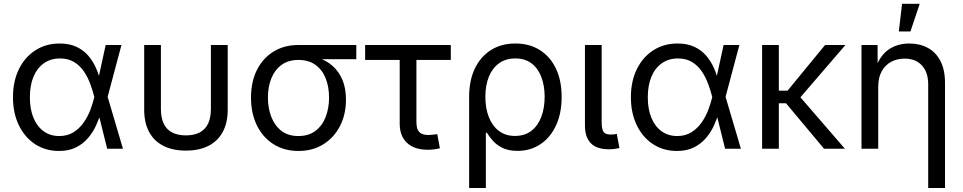

<svg xmlns="http://www.w3.org/2000/svg" viewBox="-20 -773 5006 998"><path d="M287.1 11.7Q216.3 11.7 162.1 -23.9Q107.9 -59.6 77.6 -122.8Q47.4 -186 47.4 -267.6Q47.4 -350.1 78.1 -413.1Q108.9 -476.1 163.8 -511.5Q218.8 -546.9 290 -546.9Q340.8 -546.9 377.7 -529.5Q414.6 -512.2 439.2 -483.2Q463.9 -454.1 479.2 -418.9Q494.6 -383.8 502.4 -349.1H533.7L539.1 -271L619.1 0H537.1L469.7 -271Q461.9 -302.2 449.2 -336.7Q436.5 -371.1 416.3 -401.4Q396 -431.6 365.5 -450.4Q335 -469.2 292 -469.2Q244.1 -469.2 208.7 -444.6Q173.3 -419.9 154.3 -374.8Q135.3 -329.6 135.3 -267.1Q135.3 -206.1 153.8 -160.9Q172.4 -115.7 206.8 -90.8Q241.2 -65.9 288.1 -65.9Q330.6 -65.9 361.8 -85.4Q393.1 -105 414.8 -136Q436.5 -167 449.7 -201.9Q462.9 -236.8 470.2 -268.1L529.3 -539.1H611.3L539.1 -268.1L533.7 -191.9H505.9Q496.1 -158.2 480 -122.3Q463.9 -86.4 438.2 -56.2Q412.6 -25.9 375.5 -7.1Q338.4 11.7 287.1 11.7Z M946.3 9.8Q877.4 9.8 828.9 -15.1Q780.3 -40 754.9 -87.4Q729.5 -134.8 729.5 -202.1V-539.1H816.4V-206.5Q816.4 -161.1 830.8 -130.6Q845.2 -100.1 874.3 -84.7Q903.3 -69.3 946.3 -69.3Q989.3 -69.3 1018.3 -84.7Q1047.4 -100.1 1061.8 -130.6Q1076.2 -161.1 1076.2 -206.5V-539.1H1163.6V-202.1Q1163.6 -134.8 1137.9 -87.4Q1112.3 -40 1064 -15.1Q1015.6 9.8 946.3 9.8Z M1531.2 11.7Q1457.5 11.7 1401.9 -23.4Q1346.2 -58.6 1315.4 -121.1Q1284.7 -183.6 1284.7 -265.6Q1284.7 -348.1 1315.7 -409.7Q1346.7 -471.2 1402.1 -505.1Q1457.5 -539.1 1531.2 -539.1H1832V-465.3H1604.5L1531.2 -461.4Q1478 -461.4 1442.9 -435.3Q1407.7 -409.2 1390.1 -365Q1372.6 -320.8 1372.6 -265.6Q1372.6 -211.4 1390.1 -165.8Q1407.7 -120.1 1442.6 -93Q1477.5 -65.9 1531.2 -65.9Q1585 -65.9 1620.4 -93.3Q1655.8 -120.6 1673.1 -166Q1690.4 -211.4 1690.4 -265.6Q1690.4 -320.8 1673.1 -365Q1655.8 -409.2 1620.4 -435.3Q1585 -461.4 1531.2 -461.4V-488.3Q1585.4 -488.3 1630.6 -473.9Q1675.8 -459.5 1708.7 -430.4Q1741.7 -401.4 1760 -357.7Q1778.3 -314 1778.3 -254.9Q1778.3 -178.2 1747.3 -117.9Q1716.3 -57.6 1660.6 -22.9Q1605 11.7 1531.2 11.7Z M2203.6 5.4Q2133.8 5.4 2095.7 -30.3Q2057.6 -65.9 2057.6 -130.9V-461.4H1877.9V-539.1H2323.2V-461.4H2144.5V-137.7Q2144.5 -103 2158.9 -87.2Q2173.3 -71.3 2207 -71.3Q2216.3 -71.3 2229 -72.8Q2241.7 -74.2 2252.9 -75.7L2266.6 -2.4Q2253.9 1 2237.3 3.2Q2220.7 5.4 2203.6 5.4Z M2418.5 204.1V-269.5Q2418.5 -354.5 2448.2 -416.7Q2478 -479 2532 -512.9Q2585.9 -546.9 2658.7 -546.9Q2731.9 -546.9 2785.9 -512.9Q2839.8 -479 2869.6 -416.7Q2899.4 -354.5 2899.4 -269Q2899.4 -184.6 2870.4 -121.6Q2841.3 -58.6 2789.6 -23.7Q2737.8 11.2 2670.4 11.2Q2622.1 11.2 2590.6 -4.9Q2559.1 -21 2540.5 -43Q2522 -64.9 2510.7 -83H2505.4V204.1ZM2656.7 -66.4Q2707.5 -66.4 2741.7 -92.8Q2775.9 -119.1 2793.5 -165Q2811 -210.9 2811 -269.5Q2811 -326.7 2794.2 -371.8Q2777.3 -417 2743.4 -443.1Q2709.5 -469.2 2658.7 -469.2Q2608.9 -469.2 2574.2 -444.3Q2539.6 -419.4 2521.2 -374.5Q2502.9 -329.6 2502.9 -269.5Q2502.9 -210 2521 -164.1Q2539.1 -118.2 2573.5 -92.3Q2607.9 -66.4 2656.7 -66.4Z M3145 2.9Q3081.5 2.9 3051 -28.6Q3020.5 -60.1 3020.5 -120.1V-539.1H3107.4V-139.2Q3107.4 -102.5 3116.7 -88.1Q3126 -73.7 3154.3 -73.7Q3166 -73.7 3173.1 -74.7Q3180.2 -75.7 3186 -77.1L3199.7 -3.4Q3189.5 -1 3174.8 1Q3160.2 2.9 3145 2.9Z M3499 11.7Q3428.2 11.7 3374 -23.9Q3319.8 -59.6 3289.6 -122.8Q3259.3 -186 3259.3 -267.6Q3259.3 -350.1 3290 -413.1Q3320.8 -476.1 3375.7 -511.5Q3430.7 -546.9 3502 -546.9Q3552.7 -546.9 3589.6 -529.5Q3626.5 -512.2 3651.1 -483.2Q3675.8 -454.1 3691.2 -418.9Q3706.5 -383.8 3714.4 -349.1H3745.6L3751 -271L3831.1 0H3749L3681.6 -271Q3673.8 -302.2 3661.1 -336.7Q3648.4 -371.1 3628.2 -401.4Q3607.9 -431.6 3577.4 -450.4Q3546.9 -469.2 3503.9 -469.2Q3456.1 -469.2 3420.7 -444.6Q3385.3 -419.9 3366.2 -374.8Q3347.2 -329.6 3347.2 -267.1Q3347.2 -206.1 3365.7 -160.9Q3384.3 -115.7 3418.7 -90.8Q3453.1 -65.9 3500 -65.9Q3542.5 -65.9 3573.7 -85.4Q3605 -105 3626.7 -136Q3648.4 -167 3661.6 -201.9Q3674.8 -236.8 3682.1 -268.1L3741.2 -539.1H3823.2L3751 -268.1L3745.6 -191.9H3717.8Q3708 -158.2 3691.9 -122.3Q3675.8 -86.4 3650.1 -56.2Q3624.5 -25.9 3587.4 -7.1Q3550.3 11.7 3499 11.7Z M4028.3 -539.1V0H3941.4V-539.1ZM4374.5 -539.1 4113.8 -236.3H3995.1V-301.8H4073.7L4268.6 -539.1ZM4263.2 0 4063.5 -238.8 4109.9 -302.7 4371.6 0Z M4544.9 -321.3V0H4458V-539.1H4541.5L4542 -408.7H4527.3Q4552.2 -482.9 4598.1 -514.9Q4644 -546.9 4706.1 -546.9Q4760.7 -546.9 4802.7 -524.2Q4844.7 -501.5 4868.4 -455.8Q4892.1 -410.2 4892.1 -340.8V204.1H4804.7V-334Q4804.7 -397.5 4772 -432.9Q4739.3 -468.3 4682.1 -468.3Q4643.1 -468.3 4612.1 -451.7Q4581.1 -435.1 4563 -402.3Q4544.9 -369.6 4544.9 -321.3ZM4651.9 -609.4 4668.9 -753.4H4760.7L4712.4 -609.4Z"/></svg>

Font: Inter 18pt
Style: Regular
Weight: 400
Designer: Rasmus Andersson
Foundry: rsms
Version: Version 4.001;git-66647c0bb